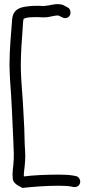

<svg xmlns="http://www.w3.org/2000/svg" viewBox="-20 -797 434 950"><path d="M98 76V68C98 63 98 58 99 52C103 20 107 -17 104 -54C101 -89 102 -122 100 -164C99 -189 97 -214 96 -240C93 -318 83 -397 83 -475C83 -538 88 -597 92 -653C93 -669 93 -690 97 -704C108 -710 126 -712 147 -712H150C163 -714 194 -709 214 -712C235 -715 256 -722 268 -720H270C271 -720 271 -720 276 -717L286 -712C310 -698 334 -717 328 -742C327 -749 322 -757 315 -760L304 -766C294 -772 285 -776 273 -776C248 -779 220 -768 203 -768H201L199 -767C185 -768 159 -769 144 -768C95 -764 45 -762 40 -700C35 -628 27 -558 27 -475C27 -449 29 -424 30 -397C38 -298 41 -201 46 -99C48 -55 50 -20 46 19C44 35 42 52 42 67C42 74 43 80 43 84C43 117 90 129 90 133C135 128 204 122 269 122C292 122 316 123 332 126L343 128C349 129 358 129 365 124C387 110 376 77 355 74L344 72C323 68 296 67 269 67C208 67 143 70 98 76Z"/></svg>

Font: Stray Cat
Style: BdExt
Weight: 700
Version: Version 1.0